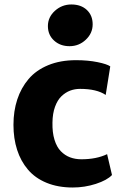

<svg xmlns="http://www.w3.org/2000/svg" viewBox="-20 -835 543 863"><path d="M40.5 -273.9Q40.5 -335.9 57.6 -387.9Q74.7 -439.9 108.4 -479.7Q142.1 -519.5 196.5 -542Q251 -564.5 321.8 -564.5Q375.5 -564.5 418.5 -555.7Q461.4 -546.9 475.6 -536.6L455.1 -408.2Q415 -435.5 339.8 -435.5Q315.9 -435.5 294.9 -427.5Q273.9 -419.4 256.1 -402.3Q238.3 -385.3 227.3 -355Q216.3 -324.7 215.8 -284.2Q214.8 -239.7 224.9 -207Q234.9 -174.3 253.2 -155.5Q271.5 -136.7 294.7 -127.9Q317.9 -119.1 345.7 -119.1Q413.6 -119.1 461.4 -142.1L483.4 -48.3Q461.4 -24.9 410.9 -8.5Q360.4 7.8 307.1 7.8Q240.7 7.8 189.2 -13.4Q137.7 -34.7 105.5 -72.8Q73.2 -110.8 56.9 -161.6Q40.5 -212.4 40.5 -273.9ZM292.5 -627.4Q250.5 -627.4 222.9 -652.8Q195.3 -678.2 195.3 -717.8Q195.3 -757.8 226.8 -786.4Q258.3 -814.9 300.8 -814.9Q344.2 -814.9 370.4 -790.3Q396.5 -765.6 396.5 -725.6Q396.5 -685.5 365.7 -656.5Q335 -627.4 292.5 -627.4Z"/></svg>

Font: HaufeMerriweatherSans
Style: Bold
Weight: 700
Designer: Eben Sorkin
Foundry: Eben Sorkin
Version: Version 1.56